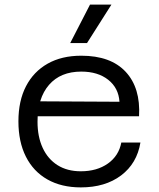

<svg xmlns="http://www.w3.org/2000/svg" viewBox="-20 -802 690 834"><path d="M331 12Q247 12 186 -22.5Q125 -57 92.5 -121.5Q60 -186 60 -275Q60 -364 93 -427.5Q126 -491 187 -525.5Q248 -560 333 -560Q461 -560 526 -490Q591 -420 584 -297H126V-362L499 -360Q495 -420 450 -455.5Q405 -491 333 -491Q243 -491 193 -433.5Q143 -376 143 -273Q143 -208 165.5 -159.5Q188 -111 230 -84.5Q272 -58 331 -58Q401 -58 448.5 -91.5Q496 -125 507 -183H590Q575 -92 506 -40Q437 12 331 12ZM285 -615 371 -782H464L358 -615Z"/></svg>

Font: Azeret Mono Light
Style: Regular
Weight: 300
Designer: Martin Vácha
Foundry: Displaay
Version: Version 1.002